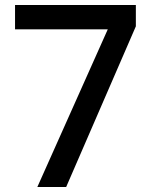

<svg xmlns="http://www.w3.org/2000/svg" viewBox="-20 -746 600 766"><path d="M522 -726V-641L244 0H129L410 -629H40V-726Z"/></svg>

Font: SVN-Poppins Medium
Style: Regular
Weight: 500
Designer: Ninad Kale (Devanagari), Jonny Pinhorn (Latin)
Foundry: Indian Type Foundry
Version: Version 3.002 2017; ttfautohint (v1.8.3)